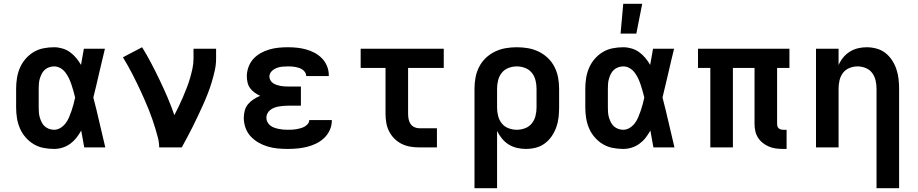

<svg xmlns="http://www.w3.org/2000/svg" viewBox="-20 -777 4840 1012"><path d="M265 8Q237 8 209 2.5Q181 -3 157 -17.5Q133 -32 114.5 -53.5Q96 -75 85 -100.5Q74 -126 69.5 -154Q65 -182 65 -210V-310Q65 -338 69.5 -366Q74 -394 85 -419.5Q96 -445 114.5 -466.5Q133 -488 157 -502.5Q181 -517 209 -522.5Q237 -528 265 -528Q287 -528 309 -521.5Q331 -515 349 -502Q367 -489 381.5 -471.5Q396 -454 407 -435Q411 -456 414.5 -477.5Q418 -499 422 -520H533Q517 -456 502.5 -391.5Q488 -327 472 -263Q489 -198 504 -132Q519 -66 535 0H424Q420 -22 416 -44.5Q412 -67 408 -89Q397 -69 383 -51Q369 -33 350.5 -19.5Q332 -6 310 1Q288 8 265 8ZM265 -93Q283 -93 299 -103Q315 -113 326 -127.5Q337 -142 344 -159Q351 -176 357 -193Q363 -210 367.5 -227.5Q372 -245 376 -263Q372 -280 367 -297.5Q362 -315 356.5 -331.5Q351 -348 343.5 -364Q336 -380 325 -394.5Q314 -409 298.5 -418Q283 -427 265 -427Q252 -427 239 -422.5Q226 -418 216 -409Q206 -400 200 -388Q194 -376 190 -363Q186 -350 185 -336.5Q184 -323 184 -310V-210Q184 -197 185 -183.5Q186 -170 190 -157Q194 -144 200 -132Q206 -120 216 -111Q226 -102 239 -97.5Q252 -93 265 -93Z M819 0Q819 -26 812.5 -51Q806 -76 798.5 -100.5Q791 -125 782.5 -149.5Q774 -174 764.5 -198Q755 -222 744.5 -245.5Q734 -269 723.5 -292.5Q713 -316 701.5 -339Q690 -362 678.5 -385Q667 -408 654 -430.5Q641 -453 628 -475L729 -528Q755 -486 778 -442Q801 -398 822.5 -353Q844 -308 863.5 -262.5Q883 -217 899 -170Q911 -193 922.5 -217Q934 -241 944.5 -265.5Q955 -290 964.5 -314.5Q974 -339 981.5 -364.5Q989 -390 994.5 -416Q1000 -442 1000 -468V-520H1119V-468Q1119 -436 1112 -405Q1105 -374 1096 -344Q1087 -314 1075.5 -284.5Q1064 -255 1051 -226Q1038 -197 1024.5 -168.5Q1011 -140 997 -111.5Q983 -83 968 -55.5Q953 -28 938 0Z M1497 8Q1470 8 1443.5 5.5Q1417 3 1391.5 -4.5Q1366 -12 1342.5 -25.5Q1319 -39 1301 -58.5Q1283 -78 1274 -103.5Q1265 -129 1265 -156Q1265 -175 1270 -194Q1275 -213 1287.5 -228Q1300 -243 1316.5 -253.5Q1333 -264 1351 -272Q1336 -279 1322 -289Q1308 -299 1298.5 -312Q1289 -325 1285 -341.5Q1281 -358 1281 -375Q1281 -399 1289.5 -423Q1298 -447 1314.5 -465.5Q1331 -484 1353 -496.5Q1375 -509 1399 -516Q1423 -523 1447.5 -525.5Q1472 -528 1497 -528Q1521 -528 1545.5 -525.5Q1570 -523 1593.5 -516.5Q1617 -510 1638.5 -498.5Q1660 -487 1677 -469.5Q1694 -452 1703.5 -429Q1713 -406 1713 -381V-376H1594V-377Q1594 -387 1588.5 -395.5Q1583 -404 1574.5 -410Q1566 -416 1556.5 -419Q1547 -422 1537 -424Q1527 -426 1517 -426.5Q1507 -427 1497 -427Q1482 -427 1466.5 -425.5Q1451 -424 1436.5 -418Q1422 -412 1411 -400.5Q1400 -389 1400 -373Q1400 -363 1405.5 -353.5Q1411 -344 1419.5 -338.5Q1428 -333 1438 -329.5Q1448 -326 1458.5 -324Q1469 -322 1479.5 -321.5Q1490 -321 1500 -321H1566V-220H1500Q1488 -220 1475.5 -219Q1463 -218 1451 -216Q1439 -214 1427.5 -210Q1416 -206 1406 -198.5Q1396 -191 1390 -180Q1384 -169 1384 -157Q1384 -145 1389.5 -134Q1395 -123 1404.5 -115.5Q1414 -108 1425.5 -104Q1437 -100 1449 -97.5Q1461 -95 1473 -94Q1485 -93 1497 -93Q1508 -93 1519.5 -93.5Q1531 -94 1542 -96Q1553 -98 1564 -101Q1575 -104 1585 -109.5Q1595 -115 1602.5 -124Q1610 -133 1610 -144H1729V-141Q1729 -115 1718 -91Q1707 -67 1688.5 -49.5Q1670 -32 1646.5 -20.5Q1623 -9 1598.5 -3Q1574 3 1548.5 5.5Q1523 8 1497 8Z M2283 0H2190Q2166 0 2142.5 -4Q2119 -8 2097.5 -18.5Q2076 -29 2059 -46Q2042 -63 2031 -84.5Q2020 -106 2016 -130Q2012 -154 2012 -178V-419H1881V-520H2319V-419H2131V-178Q2131 -164 2133.5 -150Q2136 -136 2143.5 -124.5Q2151 -113 2163.5 -107Q2176 -101 2190 -101H2283Z M2481 215V-310Q2481 -340 2486.5 -369Q2492 -398 2505.5 -424.5Q2519 -451 2540.5 -471.5Q2562 -492 2589 -505Q2616 -518 2645 -523Q2674 -528 2704 -528Q2734 -528 2763 -523Q2792 -518 2819 -505Q2846 -492 2867.5 -471.5Q2889 -451 2902.5 -424.5Q2916 -398 2921.5 -369Q2927 -340 2927 -310V-210Q2927 -184 2924 -157.5Q2921 -131 2912 -106Q2903 -81 2888 -59Q2873 -37 2851.5 -21Q2830 -5 2804 1.5Q2778 8 2752 8Q2728 8 2704.5 2.5Q2681 -3 2661 -15.5Q2641 -28 2625.5 -47Q2610 -66 2600 -87V215ZM2704 -93Q2726 -93 2747.5 -101Q2769 -109 2783 -126.5Q2797 -144 2802.5 -166Q2808 -188 2808 -210V-310Q2808 -332 2802.5 -354Q2797 -376 2783 -393.5Q2769 -411 2747.5 -419Q2726 -427 2704 -427Q2682 -427 2660.5 -419Q2639 -411 2625 -393.5Q2611 -376 2605.5 -354Q2600 -332 2600 -310V-210Q2600 -188 2605.5 -166Q2611 -144 2625 -126.5Q2639 -109 2660.5 -101Q2682 -93 2704 -93Z M3265 8Q3237 8 3209 2.5Q3181 -3 3157 -17.5Q3133 -32 3114.5 -53.5Q3096 -75 3085 -100.5Q3074 -126 3069.5 -154Q3065 -182 3065 -210V-310Q3065 -338 3069.5 -366Q3074 -394 3085 -419.5Q3096 -445 3114.5 -466.5Q3133 -488 3157 -502.5Q3181 -517 3209 -522.5Q3237 -528 3265 -528Q3287 -528 3309 -521.5Q3331 -515 3349 -502Q3367 -489 3381.5 -471.5Q3396 -454 3407 -435Q3411 -456 3414.5 -477.5Q3418 -499 3422 -520H3533Q3517 -456 3502.5 -391.5Q3488 -327 3472 -263Q3489 -198 3504 -132Q3519 -66 3535 0H3424Q3420 -22 3416 -44.5Q3412 -67 3408 -89Q3397 -69 3383 -51Q3369 -33 3350.5 -19.5Q3332 -6 3310 1Q3288 8 3265 8ZM3265 -93Q3283 -93 3299 -103Q3315 -113 3326 -127.5Q3337 -142 3344 -159Q3351 -176 3357 -193Q3363 -210 3367.5 -227.5Q3372 -245 3376 -263Q3372 -280 3367 -297.5Q3362 -315 3356.5 -331.5Q3351 -348 3343.5 -364Q3336 -380 3325 -394.5Q3314 -409 3298.5 -418Q3283 -427 3265 -427Q3252 -427 3239 -422.5Q3226 -418 3216 -409Q3206 -400 3200 -388Q3194 -376 3190 -363Q3186 -350 3185 -336.5Q3184 -323 3184 -310V-210Q3184 -197 3185 -183.5Q3186 -170 3190 -157Q3194 -144 3200 -132Q3206 -120 3216 -111Q3226 -102 3239 -97.5Q3252 -93 3265 -93ZM3251 -600 3265 -757H3365L3334 -600Z M4126 8H4107Q4088 8 4069 5.5Q4050 3 4032.5 -4.5Q4015 -12 4000 -24Q3985 -36 3975 -52Q3965 -68 3961 -86.5Q3957 -105 3957 -124V-419H3843V0H3724V-419H3659V-520H4141V-419H4076V-124Q4076 -118 4077.5 -112Q4079 -106 4083.5 -101.5Q4088 -97 4094.5 -95Q4101 -93 4107 -93H4126Z M4719 215H4600V-310Q4600 -332 4595 -353.5Q4590 -375 4577 -392.5Q4564 -410 4543 -418.5Q4522 -427 4500 -427Q4478 -427 4457 -418.5Q4436 -410 4423 -392.5Q4410 -375 4405 -353.5Q4400 -332 4400 -310V0H4281V-520H4400V-434Q4409 -455 4424 -473.5Q4439 -492 4459 -504.5Q4479 -517 4502 -522.5Q4525 -528 4548 -528Q4574 -528 4600 -521Q4626 -514 4646.5 -498Q4667 -482 4681.5 -460Q4696 -438 4704.5 -413Q4713 -388 4716 -362Q4719 -336 4719 -310Z"/></svg>

Font: R Plex Mono
Style: Bold
Weight: 700
Monospace: yes
Designer: Belleve Invis
Foundry: Belleve Invis
Version: Version 31.8.0